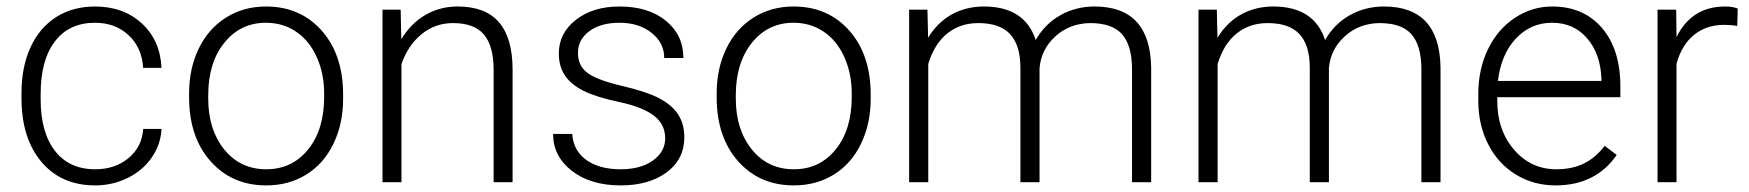

<svg xmlns="http://www.w3.org/2000/svg" viewBox="-20 -558 5356 588"><path d="M271.5 -39.6Q332.5 -39.6 373.8 -74Q415 -108.4 418.5 -163.1H474.6Q472.2 -114.7 444.3 -75Q416.5 -35.2 370.4 -12.7Q324.2 9.8 271.5 9.8Q167.5 9.8 106.7 -62.5Q45.9 -134.8 45.9 -256.8V-274.4Q45.9 -352.5 73.2 -412.6Q100.6 -472.7 151.6 -505.4Q202.6 -538.1 271 -538.1Q357.9 -538.1 414.3 -486.3Q470.7 -434.6 474.6 -350.1H418.5Q414.6 -412.1 373.8 -450.2Q333 -488.3 271 -488.3Q191.9 -488.3 148.2 -431.2Q104.5 -374 104.5 -271V-253.9Q104.5 -152.8 148.2 -96.2Q191.9 -39.6 271.5 -39.6Z M559.1 -272Q559.1 -348.1 588.6 -409.2Q618.2 -470.2 672.1 -504.2Q726.1 -538.1 794.4 -538.1Q899.9 -538.1 965.3 -464.1Q1030.8 -390.1 1030.8 -268.1V-255.9Q1030.8 -179.2 1001.2 -117.9Q971.7 -56.6 918 -23.4Q864.3 9.8 795.4 9.8Q690.4 9.8 624.8 -64.2Q559.1 -138.2 559.1 -260.3ZM617.7 -255.9Q617.7 -161.1 666.7 -100.3Q715.8 -39.6 795.4 -39.6Q874.5 -39.6 923.6 -100.3Q972.7 -161.1 972.7 -260.7V-272Q972.7 -332.5 950.2 -382.8Q927.7 -433.1 887.2 -460.7Q846.7 -488.3 794.4 -488.3Q716.3 -488.3 667 -427Q617.7 -365.7 617.7 -266.6Z M1207 -528.3 1209 -438Q1238.8 -486.8 1283.2 -512.5Q1327.6 -538.1 1381.3 -538.1Q1466.3 -538.1 1507.8 -490.2Q1549.3 -442.4 1549.8 -346.7V0H1491.7V-347.2Q1491.2 -418 1461.7 -452.6Q1432.1 -487.3 1367.2 -487.3Q1313 -487.3 1271.2 -453.4Q1229.5 -419.4 1209.5 -361.8V0H1151.4V-528.3Z M2017.1 -134.3Q2017.1 -177.7 1982.2 -204.1Q1947.3 -230.5 1877 -245.4Q1806.6 -260.3 1767.8 -279.5Q1729 -298.8 1710.2 -326.7Q1691.4 -354.5 1691.4 -394Q1691.4 -456.5 1743.7 -497.3Q1795.9 -538.1 1877.4 -538.1Q1965.8 -538.1 2019.3 -494.4Q2072.8 -450.7 2072.8 -380.4H2014.2Q2014.2 -426.8 1975.3 -457.5Q1936.5 -488.3 1877.4 -488.3Q1819.8 -488.3 1784.9 -462.6Q1750 -437 1750 -396Q1750 -356.4 1779.1 -334.7Q1808.1 -313 1885 -294.9Q1961.9 -276.9 2000.2 -256.3Q2038.6 -235.8 2057.1 -207Q2075.7 -178.2 2075.7 -137.2Q2075.7 -70.3 2021.7 -30.3Q1967.8 9.8 1880.9 9.8Q1788.6 9.8 1731.2 -34.9Q1673.8 -79.6 1673.8 -147.9H1732.4Q1735.8 -96.7 1775.6 -68.1Q1815.4 -39.6 1880.9 -39.6Q1941.9 -39.6 1979.5 -66.4Q2017.1 -93.3 2017.1 -134.3Z M2174.8 -272Q2174.8 -348.1 2204.3 -409.2Q2233.9 -470.2 2287.8 -504.2Q2341.8 -538.1 2410.2 -538.1Q2515.6 -538.1 2581.1 -464.1Q2646.5 -390.1 2646.5 -268.1V-255.9Q2646.5 -179.2 2616.9 -117.9Q2587.4 -56.6 2533.7 -23.4Q2480 9.8 2411.1 9.8Q2306.2 9.8 2240.5 -64.2Q2174.8 -138.2 2174.8 -260.3ZM2233.4 -255.9Q2233.4 -161.1 2282.5 -100.3Q2331.5 -39.6 2411.1 -39.6Q2490.2 -39.6 2539.3 -100.3Q2588.4 -161.1 2588.4 -260.7V-272Q2588.4 -332.5 2565.9 -382.8Q2543.5 -433.1 2502.9 -460.7Q2462.4 -488.3 2410.2 -488.3Q2332 -488.3 2282.7 -427Q2233.4 -365.7 2233.4 -266.6Z M2820.3 -528.3 2822.3 -442.4Q2851.6 -490.2 2895.5 -514.2Q2939.5 -538.1 2993.2 -538.1Q3118.2 -538.1 3151.9 -435.5Q3180.2 -484.9 3227.5 -511.5Q3274.9 -538.1 3332 -538.1Q3502 -538.1 3505.4 -352.5V0H3446.8V-348.1Q3446.3 -418.9 3416.3 -453.1Q3386.2 -487.3 3318.4 -487.3Q3255.4 -486.3 3211.9 -446.5Q3168.5 -406.7 3163.6 -349.6V0H3105V-352.5Q3104.5 -420.4 3073 -453.9Q3041.5 -487.3 2976.1 -487.3Q2920.9 -487.3 2881.3 -455.8Q2841.8 -424.3 2822.8 -362.3V0H2764.2V-528.3Z M3706.5 -528.3 3708.5 -442.4Q3737.8 -490.2 3781.7 -514.2Q3825.7 -538.1 3879.4 -538.1Q4004.4 -538.1 4038.1 -435.5Q4066.4 -484.9 4113.8 -511.5Q4161.1 -538.1 4218.3 -538.1Q4388.2 -538.1 4391.6 -352.5V0H4333V-348.1Q4332.5 -418.9 4302.5 -453.1Q4272.5 -487.3 4204.6 -487.3Q4141.6 -486.3 4098.1 -446.5Q4054.7 -406.7 4049.8 -349.6V0H3991.2V-352.5Q3990.7 -420.4 3959.2 -453.9Q3927.7 -487.3 3862.3 -487.3Q3807.1 -487.3 3767.6 -455.8Q3728 -424.3 3709 -362.3V0H3650.4V-528.3Z M4744.1 9.8Q4676.8 9.8 4622.3 -23.4Q4567.9 -56.6 4537.6 -116Q4507.3 -175.3 4507.3 -249V-270Q4507.3 -346.2 4536.9 -407.2Q4566.4 -468.3 4619.1 -503.2Q4671.9 -538.1 4733.4 -538.1Q4829.6 -538.1 4886 -472.4Q4942.4 -406.7 4942.4 -293V-260.3H4565.4V-249Q4565.4 -159.2 4616.9 -99.4Q4668.5 -39.6 4746.6 -39.6Q4793.5 -39.6 4829.3 -56.6Q4865.2 -73.7 4894.5 -111.3L4931.2 -83.5Q4866.7 9.8 4744.1 9.8ZM4733.4 -488.3Q4667.5 -488.3 4622.3 -439.9Q4577.1 -391.6 4567.4 -310.1H4884.3V-316.4Q4881.8 -392.6 4840.8 -440.4Q4799.8 -488.3 4733.4 -488.3Z M5300.3 -478.5Q5281.7 -481.9 5260.7 -481.9Q5206.1 -481.9 5168.2 -451.4Q5130.4 -420.9 5114.3 -362.8V0H5056.2V-528.3H5113.3L5114.3 -444.3Q5160.6 -538.1 5263.2 -538.1Q5287.6 -538.1 5301.8 -531.7Z"/></svg>

Font: Vazir Thin FD
Style: Thin-FD
Weight: 100
Designer: Saber Rastikerdar
Foundry: Saber Rastikerdar
Version: Version 30.0.0